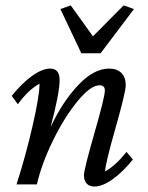

<svg xmlns="http://www.w3.org/2000/svg" viewBox="-20 -681 546 709"><path d="M203.1 -647.5 241.2 -661.1 323.2 -546.9 436.5 -661.1 474.6 -647.5 351.6 -484.4H280.3ZM329.1 7.8Q310.1 7.8 300 -3.2Q290 -14.2 290 -33.2Q290 -55.2 328.6 -189.2Q367.2 -323.2 367.2 -346.7Q367.2 -366.2 347.7 -366.2Q314.9 -366.2 266.6 -307.6Q218.3 -249 176 -162.8Q133.8 -76.7 116.2 0H41Q75.2 -106.4 100.6 -217.5Q126 -328.6 126 -372.1Q83.5 -348.6 45.9 -295.9L23.4 -327.1Q60.5 -373.5 98.4 -400.6Q136.2 -427.7 165 -427.7Q200.2 -427.7 200.2 -385.7Q200.2 -338.4 167 -211.9Q210.4 -304.7 268.3 -366.2Q326.2 -427.7 382.8 -427.7Q412.1 -427.7 428.2 -411.6Q444.3 -395.5 444.3 -366.2Q444.3 -340.8 406.2 -207Q368.2 -73.2 368.2 -47.9Q406.7 -69.3 447.3 -120.1L470.7 -91.8Q433.6 -45.9 395.8 -19Q357.9 7.8 329.1 7.8Z"/></svg>

Font: Crimson Pro
Style: Italic
Weight: 400
Italic angle: -12°
Designer: Jacques Le Bailly
Foundry: Baron von Fonthausen
Version: Version 1.003